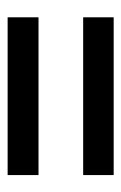

<svg xmlns="http://www.w3.org/2000/svg" viewBox="75 -568 325 516"><g transform="rotate(90 238.0 -309.5)"><path d="M26 -370H450V-452H26ZM26 -167H450V-250H26Z"/></g></svg>

Font: Arthouse Owned Medium
Style: Regular
Weight: 500
Designer: Jeremy Tribby
Foundry: Tribby Type
Version: Version 1.000;PS 001.000;hotconv 1.0.88;makeotf.lib2.5.64775